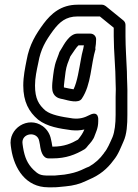

<svg xmlns="http://www.w3.org/2000/svg" viewBox="-20 -585 587 817"><path d="M387 -378C389 -383 385 -376 385 -376C386 -384 387 -390 388 -398L389 -416C390 -429 380 -442 364 -442H310C274 -442 250 -391 241 -377C235 -368 232 -363 230 -355L221 -331C210 -303 207 -271 204 -245C203 -236 202 -228 202 -221C202 -209 201 -194 212 -180C223 -167 237 -165 248 -163C272 -157 314 -144 328 -165C369 -226 366 -309 387 -378ZM337 -392C334 -372 329 -361 325 -336C316 -288 309 -238 293 -205C280 -207 265 -210 252 -213V-221C252 -224 253 -230 254 -239C257 -266 260 -294 267 -313L277 -339C278 -343 278 -343 282 -349C291 -362 307 -387 314 -392ZM520 -280C518 -328 514 -385 514 -431V-479C514 -486 511 -493 505 -498L430 -559C426 -562 420 -565 414 -565H310C239 -565 197 -526 166 -485C133 -440 105 -396 93 -328C87 -297 79 -260 79 -221C79 -152 103 -109 142 -76C182 -45 234 -38 284 -31C305 -29 321 -30 339 -34C332 -17 324 -6 312 9C284 25 254 39 204 39H203C202 36 201 28 200 22L197 8C193 -14 181 -34 162 -48C99 -93 14 -38 26 36L28 50C41 133 90 212 185 212H204C212 212 220 212 228 211L259 208C292 205 319 198 346 185L359 179C404 160 436 134 463 97C484 72 494 42 505 18C520 -14 522 -55 522 -97V-173C523 -215 520 -243 520 -280ZM472 -231C473 -215 473 -198 472 -173V-97C472 -58 468 -25 459 -2C447 25 437 49 424 64C423 65 423 65 423 66C405 91 385 109 359 124C352 127 343 130 338 133L325 139C304 148 286 153 254 158L223 161C217 162 211 162 204 162H185C152 162 143 157 122 137C97 112 85 85 78 42L76 28C68 -20 140 -29 147 16L150 31C153 56 161 89 187 89H204C261 89 301 73 340 50C346 46 353 37 355 34C364 24 378 9 383 -8C387 -20 398 -39 398 -69V-74C398 -74 402 -116 362 -96C339 -84 319 -78 290 -81C240 -88 198 -96 174 -114C145 -139 129 -165 129 -221C129 -254 136 -285 143 -318C153 -376 174 -411 206 -455C233 -491 260 -515 310 -515H405L464 -467V-431C464 -365 472 -294 472 -231Z"/></svg>

Font: Blanket
Style: BdOutline
Weight: 700
Foundry: Cannot Into Space Fonts
Version: Version 0.9